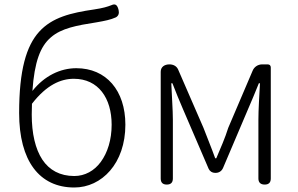

<svg xmlns="http://www.w3.org/2000/svg" viewBox="-20 -820 1322 853"><path d="M206 -654C253 -695 321 -707 410 -721C444 -727 471 -732 495 -743C507 -750 510 -761 507 -775C502 -796 494 -806 475 -797C457 -790 438 -784 398 -778C295 -763 212 -743 154 -679C97 -616 65 -509 65 -318C65 -105 155 13 310 13C432 13 537 -94 537 -266C537 -418 452 -517 319 -517C248 -517 177 -483 124 -416C133 -545 159 -614 206 -654ZM428 -101C399 -61 357 -38 310 -38C247 -38 199 -64 168 -111C137 -158 121 -227 121 -311L122 -359C187 -443 250 -470 308 -470C417 -470 476 -384 476 -266C476 -199 458 -142 428 -101Z M694 -267V-27C694 -9 703 0 721 0C739 0 748 -9 748 -27V-288C748 -331 743 -397 741 -450H746C761 -411 777 -372 793 -335L907 -70C912 -59 923 -52 935 -52H938C953 -52 965 -60 971 -74L1082 -335C1098 -372 1114 -410 1130 -450H1135C1132 -397 1128 -331 1128 -288V-27C1128 -9 1138 0 1156 0C1174 0 1183 -9 1183 -27V-520C1183 -529 1178 -534 1169 -534H1148H1145C1126 -534 1109 -523 1102 -505L994 -252C980 -207 960 -162 941 -117H936C920 -162 901 -207 884 -252L771 -512C764 -527 749 -534 733 -534C711 -534 694 -523 694 -501Z"/></svg>

Font: GenSenRounded2 TW L
Style: Regular
Weight: 300
Version: Version 2.100;PS 2.1;hotconv 16.6.51;makeotf.lib2.5.65220 DE